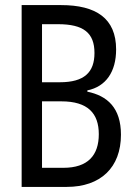

<svg xmlns="http://www.w3.org/2000/svg" viewBox="-20 -734 540 754"><path d="M65 0H242C375 0 455 -76 455 -205C455 -311 401 -358 323 -374V-379C396 -394 436 -452 436 -540C436 -662 357 -714 220 -714H65ZM215 -411H145V-639H208C308 -639 351 -605 351 -526C351 -450 311 -411 215 -411ZM229 -75H145V-336H221C325 -336 368 -289 368 -207C368 -124 325 -75 229 -75Z"/></svg>

Font: Noto Sans Mono ExtraCondensed
Style: Regular
Weight: 400
Width: 2
Designer: Monotype Design Team
Foundry: Monotype Imaging Inc.
Version: Version 2.014